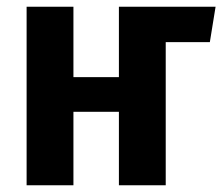

<svg xmlns="http://www.w3.org/2000/svg" viewBox="-20 -550 660 570"><path d="M603 -425H472V0H333V-218H198V0H59V-530H198V-321H333V-530H620Z"/></svg>

Font: Fira Sans Condensed SemiBold
Style: Regular
Weight: 600
Width: 3
Designer: bBox Type GmbH & Carrois Corporate GbR & Edenspiekermann AG
Foundry: bBox Type GmbH & Carrois Corporate GbR & Edenspiekermann AG
Version: Version 4.301